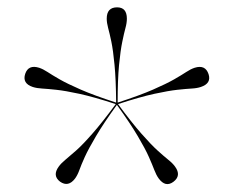

<svg xmlns="http://www.w3.org/2000/svg" viewBox="-20 -784 621 510"><path d="M440.5 -301Q419.5 -285.5 401.5 -310Q395 -319 390 -332.2Q385 -345.5 375.5 -367Q366 -388.5 346.2 -422Q326.5 -455.5 290.5 -505.5Q254.5 -455.5 234.8 -422Q215 -388.5 205.2 -367Q195.5 -345.5 190.8 -332.2Q186 -319 179.5 -310Q161.5 -286 139.5 -301.5Q118.5 -317.5 136 -341.5Q142.5 -350.5 153.5 -359.5Q164.5 -368.5 182 -384Q199.5 -399.5 225.2 -428.8Q251 -458 287.5 -507.5Q229 -526.5 191 -534.8Q153 -543 129.5 -545.5Q106 -548 92 -548.8Q78 -549.5 67 -553Q38.5 -562.5 47 -588Q55.5 -613 84 -604Q94.5 -600.5 106.2 -592.8Q118 -585 138.5 -573.2Q159 -561.5 194.5 -546Q230 -530.5 288.5 -511.5Q288 -573 284.2 -611.8Q280.5 -650.5 275.8 -673.2Q271 -696 267.2 -709.8Q263.5 -723.5 263.5 -734.5Q263.5 -764.5 291 -764.5Q317 -764.5 317 -734.5Q317 -723 313.2 -709.5Q309.5 -696 304.8 -673Q300 -650 296.2 -611.2Q292.5 -572.5 292.5 -511.5Q351 -530.5 386.5 -546Q422 -561.5 442.5 -573.2Q463 -585 474.8 -592.8Q486.5 -600.5 497 -604Q525.5 -613 534 -587Q542 -562.5 513.5 -553Q503 -549.5 488.8 -548.8Q474.5 -548 451.2 -545.5Q428 -543 390 -534.8Q352 -526.5 293.5 -507.5Q330 -458 355.8 -428.8Q381.5 -399.5 399 -383.8Q416.5 -368 427.5 -359.2Q438.5 -350.5 445 -341.5Q462.5 -317.5 440.5 -301Z"/></svg>

Font: Fraunces 144pt Light
Style: Regular
Weight: 300
Version: Version 1.000;[b76b70a41]